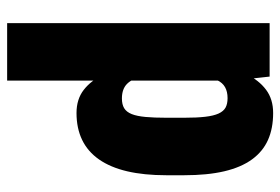

<svg xmlns="http://www.w3.org/2000/svg" viewBox="-143 -435 781 535"><g transform="rotate(90 247.5 -167.5)"><path d="M204.6 -426.8V203.1H44.4V-528.3H193.4ZM468.3 -290V-240.7Q468.3 -178.2 457.3 -131.3Q446.3 -84.5 424.3 -53Q402.3 -21.5 369.9 -5.9Q337.4 9.8 294.9 9.8Q256.3 9.8 230.2 -10.5Q204.1 -30.8 187.3 -66.4Q170.4 -102.1 160.2 -148.2Q149.9 -194.3 143.1 -245.1V-278.8Q149.9 -333.5 159.7 -380.9Q169.4 -428.2 186.5 -463.4Q203.6 -498.5 230 -518.3Q256.3 -538.1 294.9 -538.1Q337.9 -538.1 370.1 -523.7Q402.3 -509.3 424.3 -479Q446.3 -448.7 457.3 -401.9Q468.3 -355 468.3 -290ZM308.1 -240.7V-290Q308.1 -325.2 305.4 -348.6Q302.7 -372.1 296.4 -386Q290 -399.9 279.8 -405.5Q269.5 -411.1 253.4 -411.1Q235.4 -411.1 222.9 -404.1Q210.4 -397 203.4 -382.1Q196.3 -367.2 193.8 -345Q191.4 -322.8 192.9 -292.5V-231Q190.4 -196.8 194.8 -171.1Q199.2 -145.5 213.6 -131.1Q228 -116.7 254.4 -116.7Q271 -116.7 281.5 -123Q292 -129.4 297.9 -144Q303.7 -158.7 305.9 -182.6Q308.1 -206.5 308.1 -240.7Z"/></g></svg>

Font: Roboto Condensed Black
Style: Regular
Weight: 900
Designer: Christian Robertson
Foundry: Google
Version: Version 3.008; 2023